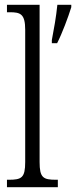

<svg xmlns="http://www.w3.org/2000/svg" viewBox="-20 -780 317 800"><path d="M9 0H221V-31H214C160 -31 145 -39 145 -105V-760H9V-729H21C65 -729 85 -722 85 -656V-105C85 -39 70 -31 16 -31H9ZM196 -613V-600H218C239 -641 264 -708 277 -750V-760H219C214 -710 205 -660 196 -613Z"/></svg>

Font: Noto Serif Lao ExtraCondensed Light
Style: Regular
Weight: 300
Width: 2
Designer: Monotype Design Team
Foundry: Monotype Imaging Inc.
Version: Version 2.003